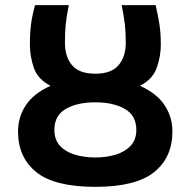

<svg xmlns="http://www.w3.org/2000/svg" viewBox="-20 -713 739 745"><path d="M350 12Q192 12 121 -45Q50 -102 50 -203Q50 -259 80.5 -305Q111 -351 176 -380Q127 -405 111.5 -449.5Q96 -494 96 -540Q96 -585 100.5 -619.5Q105 -654 116 -693H247Q238 -649 235 -618.5Q232 -588 232 -547Q232 -493 259.5 -460Q287 -427 350 -427Q412 -427 440 -460Q468 -493 468 -547Q468 -588 464.5 -618.5Q461 -649 452 -693H584Q593 -654 598.5 -619.5Q604 -585 604 -540Q604 -494 588 -449.5Q572 -405 523 -380Q588 -351 618.5 -305Q649 -259 649 -203Q649 -102 578 -45Q507 12 350 12ZM350 -102Q393 -102 429 -113Q465 -124 487 -147.5Q509 -171 509 -209Q509 -265 464 -290.5Q419 -316 350 -316Q280 -316 235.5 -290.5Q191 -265 191 -209Q191 -171 212.5 -147.5Q234 -124 270 -113Q306 -102 350 -102Z"/></svg>

Font: Ubuntu Sans
Style: Bold
Weight: 700
Designer: Dalton Maag Ltd
Foundry: Dalton Maag Ltd
Version: Version 1.006; ttfautohint (v1.8.4.7-5d5b)